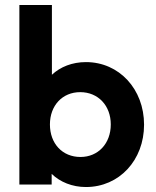

<svg xmlns="http://www.w3.org/2000/svg" viewBox="-20 -743 628 773"><path d="M326 10C460 10 560 -98 560 -241C560 -384 460 -493 326 -493C271 -493 223 -474 189 -442V-723H58V0H188V-43C222 -10 271 10 326 10ZM181 -242C181 -318 231 -372 303 -372C375 -372 426 -318 426 -242C426 -165 375 -111 304 -111C231 -111 181 -165 181 -242Z"/></svg>

Font: MV Cash SemiBold
Style: Regular
Weight: 600
Designer: Rodrigo Fuenzalida
Foundry: fragTYPE
Version: Version 1.100;Glyphs 3.1.2 (3151)